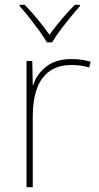

<svg xmlns="http://www.w3.org/2000/svg" viewBox="-20 -783 415 803"><path d="M278 -536Q302 -536 321.5 -533Q341 -530 359 -525L353 -501Q334 -506 317.5 -508.5Q301 -511 278 -511Q223 -511 187 -485Q151 -459 134 -411Q117 -363 117 -297V0H91V-528H115L117 -427H119Q133 -473 173.5 -504.5Q214 -536 278 -536ZM176 -606Q164 -627 144 -654.5Q124 -682 102.5 -709.5Q81 -737 62 -757V-763H83Q111 -735 138.5 -701Q166 -667 187 -638Q208 -667 236.5 -701Q265 -735 293 -763H314V-757Q296 -737 273.5 -709.5Q251 -682 230.5 -654.5Q210 -627 198 -606Z"/></svg>

Font: Noto Sans Cham Thin
Style: Regular
Weight: 250
Version: Version 2.002